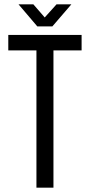

<svg xmlns="http://www.w3.org/2000/svg" viewBox="-20 -860 412 880"><path d="M65 -840 151 -739H220L307 -840H239L185 -780L133 -840ZM225 0V-629H354V-700H18V-629H147V0Z"/></svg>

Font: VL Bebas Neue Regular
Style: Regular
Weight: 400
Designer: Ryoichi Tsunekawa
Foundry: Ryoichi Tsunekawa
Version: Version 001.003